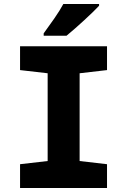

<svg xmlns="http://www.w3.org/2000/svg" viewBox="-20 -947 640 967"><path d="M81 0V-120L220 -136V-578L81 -594V-714H519V-594L381 -578V-136L519 -120V0ZM200 -767H315Q355 -800 404.5 -845.5Q454 -891 479 -918V-927H299Q282 -895 253.5 -854Q225 -813 200 -779Z"/></svg>

Font: Noto Sans Mono Extra
Style: Regular
Weight: 800
Designer: Monotype Design Team
Foundry: Monotype Imaging Inc.
Version: Version 1.900